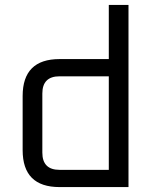

<svg xmlns="http://www.w3.org/2000/svg" viewBox="-20 -760 622 780"><path d="M72 -150V-370Q72 -520 222 -520H422V-740H502V0H222Q72 0 72 -150ZM152 -140Q152 -70 222 -70H422V-450H222Q152 -450 152 -380Z"/></svg>

Font: Oxanium
Style: Regular
Weight: 400
Designer: Severin Meyer
Version: Version 1.001